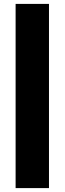

<svg xmlns="http://www.w3.org/2000/svg" viewBox="-20 -835 331 984"><path d="M231 129H60V-815H231Z"/></svg>

Font: Fz Poppins
Style: Bold
Weight: 700
Designer: Ninad Kale (Devanagari), Jonny Pinhorn (Latin)
Foundry: Indian Type Foundry
Version: Vit hóa bi Vntype.Com & FontZin.Com